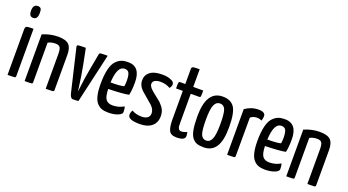

<svg xmlns="http://www.w3.org/2000/svg" viewBox="-53 -1274 3330 1839"><g transform="rotate(20 1612.0 -354.5)"><path d="M47 -659Q49 -719 94 -719Q117 -719 126 -706Q135 -693 134 -661Q134 -596 88 -596Q67 -597 57 -611Q47 -625 47 -659ZM129 -17Q129 -4 118.5 -2Q108 0 46 0V-463Q46 -489 60.5 -494.5Q75 -500 129 -500Z M220 -476Q298 -510 378 -510Q456 -510 487.5 -479.5Q519 -449 519 -376V-17Q519 -4 508 -2Q497 0 435 0V-352Q435 -401 423.5 -420Q412 -439 376 -439Q334 -439 301 -421V-17Q301 -4 290.5 -2Q280 0 220 0Z M575 -475Q571 -494 583 -497Q595 -500 662 -500L694 -340Q703 -294 713 -230.5Q723 -167 728 -127L733 -87H735Q752 -236 773 -341L799 -482Q801 -495 812 -497.5Q823 -500 885 -500L770 3Q755 6 713 6Q689 6 677 -43Z M1091 -69Q1150 -69 1204 -100Q1212 -80 1212 -45Q1212 -22 1171 -6Q1130 10 1073 10Q1035 10 1008 0.5Q981 -9 958.5 -33.5Q936 -58 924.5 -105.5Q913 -153 913 -224Q913 -314 927.5 -373.5Q942 -433 969.5 -461.5Q997 -490 1025 -500Q1053 -510 1091 -510Q1218 -510 1218 -349Q1218 -267 1206 -219Q1140 -206 998 -203Q1000 -126 1021.5 -97.5Q1043 -69 1091 -69ZM1081 -439Q1006 -439 998 -269Q1097 -269 1134 -280Q1139 -303 1139 -340Q1138 -395 1125.5 -417Q1113 -439 1081 -439Z M1438 -510Q1485 -510 1515.5 -499.5Q1546 -489 1555 -477.5Q1564 -466 1564 -454Q1564 -433 1546 -413Q1503 -439 1448 -439Q1412 -439 1390.5 -426.5Q1369 -414 1369 -391Q1369 -363 1409 -329L1502 -254Q1534 -222 1547.5 -194Q1561 -166 1561 -129Q1561 -63 1517 -26.5Q1473 10 1396 10Q1274 10 1274 -41Q1274 -66 1288 -88Q1331 -63 1388 -63Q1426 -63 1447.5 -79Q1469 -95 1469 -125Q1469 -167 1429 -203L1332 -286Q1275 -333 1275 -392Q1275 -447 1316 -478.5Q1357 -510 1438 -510Z M1676 -430H1607Q1607 -477 1609.5 -488.5Q1612 -500 1625 -500H1676V-652Q1676 -672 1690 -676Q1704 -680 1757 -680V-500H1859Q1859 -451 1857 -440.5Q1855 -430 1843 -430H1757V-139Q1757 -111 1758 -98Q1759 -85 1767.5 -72.5Q1776 -60 1793 -60Q1821 -60 1851 -75Q1857 -53 1857 -35Q1857 10 1771 10Q1712 10 1694 -26Q1676 -62 1676 -139Z M1890 -250Q1890 -510 2056 -510Q2139 -510 2175.5 -455Q2212 -400 2212 -253Q2212 -116 2170.5 -53Q2129 10 2047 10Q2005 10 1978.5 1Q1952 -8 1930.5 -35Q1909 -62 1899.5 -114.5Q1890 -167 1890 -250ZM1978 -248Q1978 -133 1994.5 -96Q2011 -59 2049 -59Q2085 -59 2104 -101Q2123 -143 2123 -252Q2123 -365 2107.5 -402Q2092 -439 2053 -439Q2016 -439 1997 -398Q1978 -357 1978 -248Z M2284 -465Q2347 -510 2420 -510Q2490 -510 2490 -468Q2490 -442 2481 -420Q2459 -432 2433 -432Q2394 -432 2367 -409L2366 -17Q2366 -4 2355.5 -2Q2345 0 2284 0Z M2689 -69Q2748 -69 2802 -100Q2810 -80 2810 -45Q2810 -22 2769 -6Q2728 10 2671 10Q2633 10 2606 0.5Q2579 -9 2556.5 -33.5Q2534 -58 2522.5 -105.5Q2511 -153 2511 -224Q2511 -314 2525.5 -373.5Q2540 -433 2567.5 -461.5Q2595 -490 2623 -500Q2651 -510 2689 -510Q2816 -510 2816 -349Q2816 -267 2804 -219Q2738 -206 2596 -203Q2598 -126 2619.5 -97.5Q2641 -69 2689 -69ZM2679 -439Q2604 -439 2596 -269Q2695 -269 2732 -280Q2737 -303 2737 -340Q2736 -395 2723.5 -417Q2711 -439 2679 -439Z M2887 -476Q2965 -510 3045 -510Q3123 -510 3154.5 -479.5Q3186 -449 3186 -376V-17Q3186 -4 3175 -2Q3164 0 3102 0V-352Q3102 -401 3090.5 -420Q3079 -439 3043 -439Q3001 -439 2968 -421V-17Q2968 -4 2957.5 -2Q2947 0 2887 0Z"/></g></svg>

Font: Yanone Kaffeesatz
Style: Regular
Weight: 400
Designer: Yanone (Cyrillic: Daniel Pouzeot)
Foundry: Yanone
Version: Version 1.003;PS 001.003;hotconv 1.0.88;makeotf.lib2.5.64775